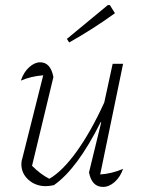

<svg xmlns="http://www.w3.org/2000/svg" viewBox="-20 -730 564 755"><path d="M330 -52 378 -249 376 -250Q284 -66 192 -2Q174 2 160 2Q120 2 92 -23Q64 -48 64 -85Q64 -97 68 -108L150 -434Q101 -430 62 -413Q73 -446 94.5 -465.5Q116 -485 138 -485Q179 -485 190 -427L106 -78Q140 -44 174 -27Q226 -57 282 -135Q338 -213 390 -327L423 -479H464L374 -44Q420 -47 464 -66Q453 -34 431 -14.5Q409 5 385 5Q341 5 330 -52ZM252 -563 243 -577 404 -710H412L432 -678Q389 -647 344.5 -618.5Q300 -590 252 -563Z"/></svg>

Font: Piazzolla ExtraLight
Style: Italic
Weight: 200
Italic angle: -11.3°
Designer: Juan Pablo del Peral
Foundry: Huerta Tipografica
Version: Version 1.330